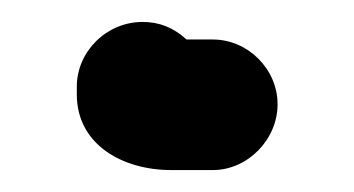

<svg xmlns="http://www.w3.org/2000/svg" viewBox="-20 -127 323 175"><path d="M50 -48V-41C50 5 92 28 136 28H174C206 28 233 0 233 -32C233 -64 206 -91 174 -91H150C138 -102 125 -107 110 -107C77 -107 50 -80 50 -48Z"/></svg>

Font: Electronic
Style: Nord
Weight: 900
Version: Version 1.011